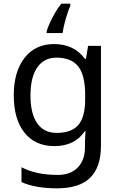

<svg xmlns="http://www.w3.org/2000/svg" viewBox="-20 -786 655 1046"><path d="M275 -546Q328 -546 370.5 -526Q413 -506 443 -465H448L460 -536H530V9Q530 124 471.5 182Q413 240 290 240Q232 240 183.5 231.5Q135 223 97 206V125Q176 167 295 167Q364 167 403.5 126.5Q443 86 443 16V-5Q443 -17 444 -39.5Q445 -62 446 -71H442Q414 -30 372.5 -10Q331 10 276 10Q172 10 113.5 -63Q55 -136 55 -267Q55 -395 113.5 -470.5Q172 -546 275 -546ZM287 -472Q220 -472 183 -418.5Q146 -365 146 -266Q146 -167 182.5 -114.5Q219 -62 289 -62Q370 -62 407 -105.5Q444 -149 444 -246V-267Q444 -377 406 -424.5Q368 -472 287 -472ZM363 -754Q355 -737 346.5 -710.5Q338 -684 331 -656Q324 -628 321 -606H234V-615Q239 -633 251 -660Q263 -687 279.5 -715.5Q296 -744 314 -766H363Z"/></svg>

Font: Noto Sans Gunjala Gondi
Style: Regular
Weight: 400
Designer: Ek Type
Foundry: Ek Type
Version: Version 1.004